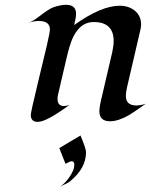

<svg xmlns="http://www.w3.org/2000/svg" viewBox="-20 -498 627 800"><path d="M504.4 -98.6Q504.4 -58.6 548.3 -58.6Q566.4 -58.6 587.4 -65.9Q537.6 -30.3 518.1 -18.6Q472.7 7.3 438.5 7.3Q394 7.3 394 -35.2Q394 -53.7 405.3 -98.6L447.8 -281.2Q453.6 -308.1 453.6 -326.7Q453.6 -406.2 370.6 -406.2Q299.8 -406.2 269.5 -302.7Q261.7 -275.9 256.8 -253.9L221.7 -103Q219.7 -95.7 219.7 -86.4Q219.7 -56.2 246.6 -56.2Q257.3 -56.2 269.5 -61Q173.8 9.8 137.2 9.8Q108.4 9.8 108.4 -19Q108.4 -31.7 137.2 -149.9Q166 -268.1 175.8 -311Q188 -364.7 188 -375Q188 -410.6 141.6 -410.6Q120.6 -410.6 98.1 -402.8Q116.7 -409.2 140.1 -427.2Q184.6 -461.4 200.2 -466.8Q231.4 -478 255.4 -478Q296.9 -478 296.9 -440.9Q296.9 -424.8 289.1 -393.6Q401.4 -474.1 479 -474.1Q515.6 -474.1 541 -454.1Q567.9 -432.1 567.9 -396.5Q567.9 -386.7 565.4 -375.5L509.3 -134.3Q504.4 -112.3 504.4 -98.6ZM315.4 66.4Q337.4 119.1 338.4 134.8V136.7Q338.4 203.1 272 257.3Q262.2 265.1 250.5 269.8Q238.8 274.4 229 282.2Q266.1 252.9 283.2 215.3Q289.6 202.1 289.6 188Q289.6 173.8 277.8 173.8Q272.5 173.8 252.9 184.6L227.1 119.1Z"/></svg>

Font: Fondamento
Style: Italic
Weight: 400
Italic angle: -12°
Version: Version 1.000